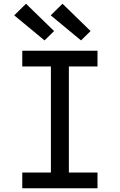

<svg xmlns="http://www.w3.org/2000/svg" viewBox="-20 -1006 640 1026"><path d="M99 0V-84H252V-651H99V-735H501V-651H348V-84H501V0ZM413 -790 251 -924 314 -986 464 -840ZM218 -790 56 -924 119 -986 269 -840Z"/></svg>

Font: Iosevka Medium Extended
Style: Regular
Weight: 500
Width: 7
Monospace: yes
Designer: Belleve Invis
Foundry: Belleve Invis
Version: Version 32.5.0; ttfautohint (v1.8.4)